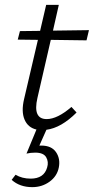

<svg xmlns="http://www.w3.org/2000/svg" viewBox="-20 -528 386 790"><path d="M189 -364 134 -125Q114 -38 172 -38Q216 -38 274 -88L295 -65Q232 -2 171 6L142 71H150Q192 71 210.5 98Q229 125 222 161Q215 197 184 219.5Q153 242 113 242Q61 242 28 212L44 191Q71 207 106 207Q161 207 174 161Q181 138 170 119Q159 100 125 100Q106 100 89 104L130 5Q95 -3 81 -36Q67 -69 79 -120L136 -364L53 -365L62 -400L145 -401L170 -508H222L198 -402L346 -404L336 -362Z"/></svg>

Font: EauTestInfant Semilight
Style: Italic
Weight: 300
Italic angle: -12°
Designer: Christian Thalmann (Catharsis Fonts)
Version: Version 0.001;PS 000.001;hotconv 1.0.88;makeotf.lib2.5.64775